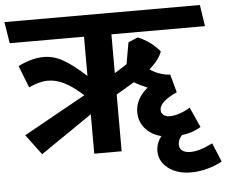

<svg xmlns="http://www.w3.org/2000/svg" viewBox="-75 -755 1127 955"><g transform="rotate(-5 489.0 -278.0)"><path d="M841.8 134.8Q771 134.8 727.1 100.3Q683.1 65.9 683.1 15.1Q683.1 -22.9 709 -58.1Q658.2 -71.3 629.2 -105.7Q600.1 -140.1 600.1 -187Q600.1 -252.9 662.1 -304.2Q621.1 -321.3 596.2 -336.9L505.9 -283.2V0H369.1V-196.8L110.8 -20L35.2 -121.1L345.2 -293.9Q293.5 -340.8 252.2 -361.3Q210.9 -381.8 171.9 -381.8Q127.9 -381.8 75.2 -356.9L32.2 -466.8Q101.1 -501 161.1 -501Q210.9 -501 258.5 -473.4Q306.2 -445.8 369.1 -388.2V-584H-2L-19 -690.9H957L973.1 -584H505.9V-390.1L567.9 -429.2L586.9 -537.1L634.8 -557.1Q698.7 -531.2 743.2 -478Q728 -435.1 679.2 -394Q702.1 -377.9 728.5 -368.9Q754.9 -359.9 779.8 -358.9L804.2 -270L805.2 -269Q717.3 -229 716.8 -188Q716.8 -171.9 729 -162.4Q741.2 -152.8 758.8 -152.8Q781.7 -152.8 809.3 -161.9Q836.9 -170.9 861.8 -187L907.2 -85.9Q864.3 -60.1 812 -54.2Q792 -33.2 792 -7.8Q792 11.2 806.4 22.2Q820.8 33.2 847.2 33.2Q892.1 33.2 958 0L997.1 94.2Q960.9 113.8 920.4 124.3Q879.9 134.8 841.8 134.8Z"/></g></svg>

Font: Kadwa
Style: Bold
Weight: 700
Designer: Sol Matas
Foundry: Sol Matas
Version: Version 1.001;PS 001.000;hotconv 1.0.70;makeotf.lib2.5.58329